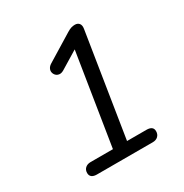

<svg xmlns="http://www.w3.org/2000/svg" viewBox="-165 -842 930 971"><g transform="rotate(-30 300.0 -356.0)"><path d="M449.5 0H122.8Q104.8 0 94.5 -7.8Q84.3 -15.6 84.3 -31.1Q84.3 -49.1 96.2 -59.8Q108.2 -70.5 127.1 -70.5H257.7L347.9 -637.8L391.4 -633.9L238.7 -540.9Q224.5 -532.6 212.9 -534.1Q201.2 -535.5 193.4 -543Q185.6 -550.6 183.2 -561.3Q180.7 -572 185.9 -582.9Q191 -593.9 204.6 -602.2L359 -696.9Q372.5 -705.2 383.2 -708.6Q393.8 -711.9 405 -711.9Q421.9 -711.9 430.2 -701Q438.5 -690.1 435.1 -670.1L340.1 -70.5H453.8Q472.3 -70.5 482.3 -63.2Q492.3 -55.9 492.3 -40.4Q492.3 -22.3 480.8 -11.2Q469.4 0 449.5 0Z"/></g></svg>

Font: Nunito Variable Extra Light
Style: Italic
Weight: 200
Italic angle: -9°
Designer: Vernon Adams
Foundry: Vernon Adams
Version: Version 3.602